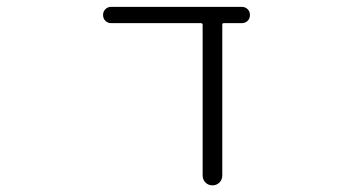

<svg xmlns="http://www.w3.org/2000/svg" viewBox="-20 -565 1040 563"><path d="M631.8 -50.8Q631.8 -38.1 623.5 -29.8Q615.2 -21.5 603 -21.5Q590.8 -21.5 582.5 -29.8Q574.2 -38.1 574.2 -50.8V-492.2Q574.2 -497.1 569.3 -497.1H305.7Q295.9 -497.1 289.1 -503.9Q282.2 -510.7 282.2 -521Q282.2 -531.2 289.1 -538.1Q295.9 -544.9 305.7 -544.9H688.5Q699.2 -544.9 706.1 -538.1Q712.9 -531.2 712.9 -521Q712.9 -510.7 706.1 -503.9Q699.2 -497.1 688.5 -497.1H635.7Q631.8 -497.1 631.8 -492.2Z"/></svg>

Font: Rounded-L Mgen+ 1mn light
Style: Regular
Weight: 200
Designer: [Source Han Sans]
Ryoko NISHIZUKA  (kana & ideographs); Paul D. Hunt (Latin, Greek & Cyrillic); Wenlong ZHANG  (bopomofo
Version: Version 1.059.20150602